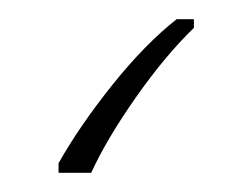

<svg xmlns="http://www.w3.org/2000/svg" viewBox="-20 40 240 200"><path d="M75 220H41V210Q63 171 97 128.5Q131 86 164 60H182V69Q152 98 121.5 141.5Q91 185 75 220Z"/></svg>

Font: Noto Sans UI Thin
Style: Regular
Weight: 250
Designer: Monotype Design Team
Foundry: Monotype Imaging Inc.
Version: Version 1.001